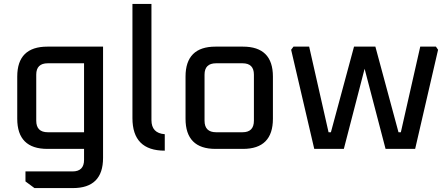

<svg xmlns="http://www.w3.org/2000/svg" viewBox="-20 -760 2280 980"><path d="M68 -154V-369Q68 -522 222 -522H506V46Q506 200 352 200H156L110 166V115H350Q409 115 409 56V0H222Q68 0 68 -154ZM165 -144Q165 -85 224 -85H409V-437H224Q165 -437 165 -379Z M656 -157V-740H753V-147Q753 -80 821 -75V9Q656 9 656 -157Z M927 -154V-369Q927 -522 1080 -522H1220Q1373 -522 1373 -369V-154Q1373 0 1220 0H1080Q927 0 927 -154ZM1024 -144Q1024 -85 1083 -85H1218Q1276 -85 1276 -144V-379Q1276 -437 1218 -437H1083Q1024 -437 1024 -379Z M1466 -506 1478 -522H1558L1657 -85H1669L1787 -522H1896L2014 -85H2026L2125 -522H2205L2216 -506L2099 0H1948L1841 -409L1735 0H1584Z"/></svg>

Font: Oxanium ExtraLight Medium
Style: Regular
Weight: 500
Version: Version 2.000